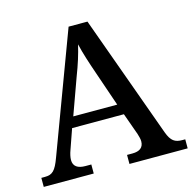

<svg xmlns="http://www.w3.org/2000/svg" viewBox="-105 -819 927 924"><g transform="rotate(-15 359.0 -357.0)"><path d="M1 0H250V-45H221C183 -45 161 -59 161 -91C161 -104 165 -122 171 -138L206 -238H464L503 -129C507 -115 511 -103 511 -91C511 -59 490 -45 455 -45H428V0H718V-45H704C667 -45 648 -57 631 -103L410 -714H316L95 -122C72 -59 56 -45 18 -45H1ZM226 -291 291 -471C313 -528 327 -573 338 -620C349 -572 367 -518 386 -463L445 -291Z"/></g></svg>

Font: Noto Serif Yezidi Medium
Style: Regular
Weight: 500
Designer: Dalton Maag Ltd
Foundry: Dalton Maag Ltd
Version: Version 1.001